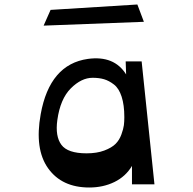

<svg xmlns="http://www.w3.org/2000/svg" viewBox="-20 -820 860 854"><path d="M205 -776 591 -800 620 -723 174 -706ZM377 14Q255 14 194 -71.5Q133 -157 161 -312Q201 -534 371 -558Q488 -574 541 -489L539 -547H610L667 0H567V-82Q539 -35 489 -10.5Q439 14 377 14ZM365 -138Q411 -138 444 -150.5Q477 -163 494 -180Q511 -197 520 -222Q529 -247 531 -263Q533 -279 533 -299Q533 -353 521 -390Q509 -427 487 -444Q465 -461 443 -467.5Q421 -474 392 -474Q342 -474 295 -427Q248 -380 235 -286Q225 -214 253 -176Q281 -138 365 -138Z"/></svg>

Font: OpenDyslexic
Style: Regular
Weight: 400
Designer: Abbie Gonzalez
Version: Version 0.920;hotconv 1.0.109;makeotfexe 2.5.65596